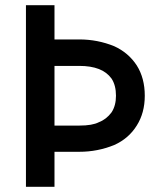

<svg xmlns="http://www.w3.org/2000/svg" viewBox="-20 -720 615 740"><path d="M190 -700H80V0H190ZM286 -568H146V-466H286Q330 -466 361 -454Q392 -442 410 -417Q427 -391 427 -351Q427 -313 410 -287Q390 -260 361 -249Q336 -236 286 -236H146V-135H286Q356 -135 420 -161Q476 -186 507 -236Q538 -285 538 -351Q538 -419 507 -468Q475 -517 420 -542Q356 -568 286 -568Z"/></svg>

Font: NM-font
Style: Medium
Weight: 500
Designer: ""
Foundry: ""
Version: ""